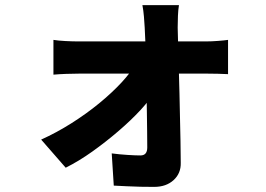

<svg xmlns="http://www.w3.org/2000/svg" viewBox="-20 -645 1040 751"><path d="M680 -625Q677 -607 676 -583Q675 -559 675 -537Q676 -502 677 -460Q678 -418 679.5 -372.5Q681 -327 682 -279.5Q683 -232 684 -185.5Q685 -139 686 -94Q687 -49 687 -8Q688 33 659 59.5Q630 86 583 86Q559 86 530.5 85.5Q502 85 475.5 83.5Q449 82 425 81L417 -45Q447 -41 479 -39Q511 -37 529 -37Q543 -37 549.5 -45Q556 -53 556 -68Q556 -96 555.5 -131.5Q555 -167 554.5 -207.5Q554 -248 553 -290.5Q552 -333 551.5 -376.5Q551 -420 549.5 -461Q548 -502 546 -537Q545 -556 543 -580Q541 -604 537 -625ZM189 -489Q207 -486 235.5 -484.5Q264 -483 284 -483Q297 -483 328.5 -483Q360 -483 403 -483Q446 -483 494.5 -483Q543 -483 591 -483Q639 -483 680 -483Q721 -483 749.5 -483Q778 -483 786 -483Q807 -483 833 -485Q859 -487 872 -489V-355Q854 -356 831.5 -356.5Q809 -357 793 -357Q786 -357 758 -357Q730 -357 687.5 -357Q645 -357 596 -357Q547 -357 496.5 -357Q446 -357 402.5 -357Q359 -357 328 -357Q297 -357 288 -357Q266 -357 238.5 -356Q211 -355 189 -353ZM141 -99Q201 -126 259.5 -163Q318 -200 368 -241Q418 -282 455.5 -322.5Q493 -363 513 -399L585 -398L587 -291Q568 -256 530 -215Q492 -174 443 -132Q394 -90 341.5 -52.5Q289 -15 237 11Z"/></svg>

Font: Noto Sans SC Thin ExtraBold
Style: Regular
Weight: 800
Version: Version 2.004-H2;hotconv 1.0.118;makeotfexe 2.5.65603